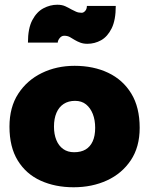

<svg xmlns="http://www.w3.org/2000/svg" viewBox="-20 -780 630 811"><path d="M291 11Q213 11 151.5 -17Q90 -45 55 -102Q20 -159 20 -245Q20 -327 57 -384Q94 -441 156.5 -471.5Q219 -502 295 -502Q375 -502 437 -472.5Q499 -443 534.5 -385Q570 -327 570 -240Q570 -159 532.5 -103Q495 -47 432 -18Q369 11 291 11ZM293 -137Q322 -137 341.5 -148.5Q361 -160 371.5 -183Q382 -206 382 -240Q382 -273 372 -298.5Q362 -324 343.5 -339Q325 -354 297 -354Q269 -354 249 -341Q229 -328 218.5 -303.5Q208 -279 208 -245Q208 -213 218 -188.5Q228 -164 247 -150.5Q266 -137 293 -137ZM347 -755Q347 -742 340 -734Q333 -726 325 -726Q312 -726 301.5 -730.5Q291 -735 282 -740Q270 -747 256 -753.5Q242 -760 222 -760Q192 -760 163.5 -745Q135 -730 116.5 -695Q98 -660 98 -600H224Q224 -609 232 -619Q240 -629 251 -629Q265 -629 275 -623.5Q285 -618 296 -611Q306 -605 319 -600Q332 -595 349 -595Q380 -595 407 -610Q434 -625 451.5 -660Q469 -695 469 -755Z"/></svg>

Font: Catamaran Thin Black
Style: Regular
Weight: 900
Version: Version 2.000